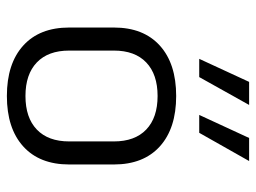

<svg xmlns="http://www.w3.org/2000/svg" viewBox="-113 -620 744 558"><g transform="rotate(90 259.0 -341.0)"><path d="M60 -170V-300Q60 -386 112.5 -433.5Q165 -481 259 -481Q353 -481 405.5 -433.5Q458 -386 458 -300V-170Q458 -84 405.5 -36.5Q353 11 259 11Q165 11 112.5 -36.5Q60 -84 60 -170ZM391 -170V-300Q391 -361 356.5 -394Q322 -427 259 -427Q196 -427 161.5 -394Q127 -361 127 -300V-170Q127 -109 161.5 -76Q196 -43 259 -43Q322 -43 356.5 -76Q391 -109 391 -170ZM218 -693H285L204 -548H151ZM381 -693H448L366 -548H314Z"/></g></svg>

Font: KoHo
Style: Regular
Weight: 400
Version: Version 1.000; ttfautohint (v1.6)